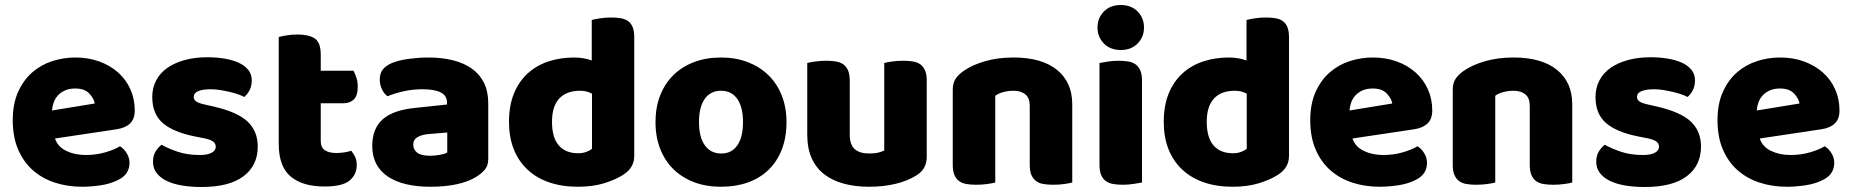

<svg xmlns="http://www.w3.org/2000/svg" viewBox="-20 -731 7408 768"><path d="M309 16Q250 16 199.5 -0.5Q149 -17 111.5 -50Q74 -83 52.5 -133Q31 -183 31 -250Q31 -316 52.5 -363.5Q74 -411 109 -441.5Q144 -472 189 -486.5Q234 -501 281 -501Q334 -501 377.5 -485Q421 -469 452.5 -441Q484 -413 501.5 -374Q519 -335 519 -289Q519 -255 500 -237Q481 -219 447 -214L200 -177Q211 -144 245 -127.5Q279 -111 323 -111Q364 -111 400.5 -121.5Q437 -132 460 -146Q476 -136 487 -118Q498 -100 498 -80Q498 -35 456 -13Q424 4 384 10Q344 16 309 16ZM281 -377Q257 -377 239.5 -369Q222 -361 211 -348.5Q200 -336 194.5 -320.5Q189 -305 188 -289L359 -317Q356 -337 337 -357Q318 -377 281 -377Z M1011 -145Q1011 -69 954 -26Q897 17 786 17Q744 17 708 11Q672 5 646.5 -7.5Q621 -20 606.5 -39Q592 -58 592 -84Q592 -108 602 -124.5Q612 -141 626 -152Q655 -136 692.5 -123.5Q730 -111 779 -111Q810 -111 826.5 -120Q843 -129 843 -144Q843 -158 831 -166Q819 -174 791 -179L761 -185Q674 -202 631.5 -238.5Q589 -275 589 -343Q589 -380 605 -410Q621 -440 650 -460Q679 -480 719.5 -491Q760 -502 809 -502Q846 -502 878.5 -496.5Q911 -491 935 -480Q959 -469 973 -451.5Q987 -434 987 -410Q987 -387 978.5 -370.5Q970 -354 957 -343Q949 -348 933 -353.5Q917 -359 898 -363.5Q879 -368 859.5 -371Q840 -374 824 -374Q791 -374 773 -366.5Q755 -359 755 -343Q755 -332 765 -325Q775 -318 803 -312L834 -305Q930 -283 970.5 -244.5Q1011 -206 1011 -145Z M1263 -167Q1263 -141 1279.5 -130Q1296 -119 1326 -119Q1341 -119 1357 -121.5Q1373 -124 1385 -128Q1394 -117 1400.5 -103.5Q1407 -90 1407 -71Q1407 -33 1378.5 -9Q1350 15 1278 15Q1190 15 1142.5 -25Q1095 -65 1095 -155V-583Q1106 -586 1126.5 -589.5Q1147 -593 1170 -593Q1214 -593 1238.5 -577.5Q1263 -562 1263 -512V-448H1394Q1400 -437 1405.5 -420.5Q1411 -404 1411 -384Q1411 -349 1395.5 -333.5Q1380 -318 1354 -318H1263Z M1701 -108Q1718 -108 1738.5 -111.5Q1759 -115 1769 -121V-201L1697 -195Q1669 -193 1651 -183Q1633 -173 1633 -153Q1633 -133 1648.5 -120.5Q1664 -108 1701 -108ZM1693 -501Q1747 -501 1791.5 -490Q1836 -479 1867.5 -456.5Q1899 -434 1916 -399.5Q1933 -365 1933 -318V-94Q1933 -68 1918.5 -51.5Q1904 -35 1884 -23Q1819 16 1701 16Q1648 16 1605.5 6Q1563 -4 1532.5 -24Q1502 -44 1485.5 -75Q1469 -106 1469 -147Q1469 -216 1510 -253Q1551 -290 1637 -299L1768 -313V-320Q1768 -349 1742.5 -361.5Q1717 -374 1669 -374Q1631 -374 1595 -366Q1559 -358 1530 -346Q1517 -355 1508 -373.5Q1499 -392 1499 -412Q1499 -438 1511.5 -453.5Q1524 -469 1550 -480Q1579 -491 1618.5 -496Q1658 -501 1693 -501Z M2016 -243Q2016 -309 2036 -357.5Q2056 -406 2091.5 -438Q2127 -470 2174.5 -485.5Q2222 -501 2277 -501Q2297 -501 2316 -497.5Q2335 -494 2347 -489V-651Q2357 -654 2379 -657.5Q2401 -661 2424 -661Q2446 -661 2463.5 -658Q2481 -655 2493 -646Q2505 -637 2511 -621.5Q2517 -606 2517 -581V-107Q2517 -60 2473 -32Q2444 -13 2398 1.5Q2352 16 2292 16Q2227 16 2175.5 -2Q2124 -20 2088.5 -54Q2053 -88 2034.5 -135.5Q2016 -183 2016 -243ZM2300 -368Q2246 -368 2217 -337Q2188 -306 2188 -243Q2188 -181 2215 -149.5Q2242 -118 2293 -118Q2311 -118 2325.5 -123.5Q2340 -129 2348 -136V-356Q2328 -368 2300 -368Z M3126 -243Q3126 -181 3107 -132.5Q3088 -84 3053.5 -51Q3019 -18 2971 -1Q2923 16 2864 16Q2805 16 2757 -2Q2709 -20 2674.5 -53.5Q2640 -87 2621 -135Q2602 -183 2602 -243Q2602 -302 2621 -350Q2640 -398 2674.5 -431.5Q2709 -465 2757 -483Q2805 -501 2864 -501Q2923 -501 2971 -482.5Q3019 -464 3053.5 -430.5Q3088 -397 3107 -349Q3126 -301 3126 -243ZM2776 -243Q2776 -182 2799.5 -149.5Q2823 -117 2865 -117Q2907 -117 2929.5 -150Q2952 -183 2952 -243Q2952 -303 2929 -335.5Q2906 -368 2864 -368Q2822 -368 2799 -335.5Q2776 -303 2776 -243Z M3209 -479Q3219 -482 3240.5 -485Q3262 -488 3285 -488Q3307 -488 3324.5 -485Q3342 -482 3354 -473Q3366 -464 3372.5 -448.5Q3379 -433 3379 -408V-193Q3379 -152 3399 -134.5Q3419 -117 3457 -117Q3480 -117 3494.5 -121Q3509 -125 3517 -129V-479Q3527 -482 3548.5 -485Q3570 -488 3593 -488Q3615 -488 3632.5 -485Q3650 -482 3662 -473Q3674 -464 3680.5 -448.5Q3687 -433 3687 -408V-104Q3687 -54 3645 -29Q3610 -7 3561.5 4.5Q3513 16 3456 16Q3402 16 3356.5 4Q3311 -8 3278 -33Q3245 -58 3227 -97.5Q3209 -137 3209 -193Z M4099 -308Q4099 -339 4081.5 -353.5Q4064 -368 4034 -368Q4014 -368 3994.5 -363Q3975 -358 3961 -348V-1Q3951 2 3929.5 5Q3908 8 3885 8Q3863 8 3845.5 5Q3828 2 3816 -7Q3804 -16 3797.5 -31.5Q3791 -47 3791 -72V-372Q3791 -399 3802.5 -416Q3814 -433 3834 -447Q3868 -471 3919.5 -486Q3971 -501 4034 -501Q4147 -501 4208 -451.5Q4269 -402 4269 -314V-1Q4259 2 4237.5 5Q4216 8 4193 8Q4171 8 4153.5 5Q4136 2 4124 -7Q4112 -16 4105.5 -31.5Q4099 -47 4099 -72Z M4370 -621Q4370 -659 4395.5 -685Q4421 -711 4463 -711Q4505 -711 4530.5 -685Q4556 -659 4556 -621Q4556 -583 4530.5 -557Q4505 -531 4463 -531Q4421 -531 4395.5 -557Q4370 -583 4370 -621ZM4548 -1Q4537 1 4515.5 4.5Q4494 8 4472 8Q4450 8 4432.5 5Q4415 2 4403 -7Q4391 -16 4384.5 -31.5Q4378 -47 4378 -72V-479Q4389 -481 4410.5 -484.5Q4432 -488 4454 -488Q4476 -488 4493.5 -485Q4511 -482 4523 -473Q4535 -464 4541.5 -448.5Q4548 -433 4548 -408Z M4635 -243Q4635 -309 4655 -357.5Q4675 -406 4710.5 -438Q4746 -470 4793.5 -485.5Q4841 -501 4896 -501Q4916 -501 4935 -497.5Q4954 -494 4966 -489V-651Q4976 -654 4998 -657.5Q5020 -661 5043 -661Q5065 -661 5082.5 -658Q5100 -655 5112 -646Q5124 -637 5130 -621.5Q5136 -606 5136 -581V-107Q5136 -60 5092 -32Q5063 -13 5017 1.5Q4971 16 4911 16Q4846 16 4794.5 -2Q4743 -20 4707.5 -54Q4672 -88 4653.5 -135.5Q4635 -183 4635 -243ZM4919 -368Q4865 -368 4836 -337Q4807 -306 4807 -243Q4807 -181 4834 -149.5Q4861 -118 4912 -118Q4930 -118 4944.5 -123.5Q4959 -129 4967 -136V-356Q4947 -368 4919 -368Z M5499 16Q5440 16 5389.5 -0.5Q5339 -17 5301.5 -50Q5264 -83 5242.5 -133Q5221 -183 5221 -250Q5221 -316 5242.5 -363.5Q5264 -411 5299 -441.5Q5334 -472 5379 -486.5Q5424 -501 5471 -501Q5524 -501 5567.5 -485Q5611 -469 5642.5 -441Q5674 -413 5691.5 -374Q5709 -335 5709 -289Q5709 -255 5690 -237Q5671 -219 5637 -214L5390 -177Q5401 -144 5435 -127.5Q5469 -111 5513 -111Q5554 -111 5590.5 -121.5Q5627 -132 5650 -146Q5666 -136 5677 -118Q5688 -100 5688 -80Q5688 -35 5646 -13Q5614 4 5574 10Q5534 16 5499 16ZM5471 -377Q5447 -377 5429.5 -369Q5412 -361 5401 -348.5Q5390 -336 5384.5 -320.5Q5379 -305 5378 -289L5549 -317Q5546 -337 5527 -357Q5508 -377 5471 -377Z M6099 -308Q6099 -339 6081.5 -353.5Q6064 -368 6034 -368Q6014 -368 5994.5 -363Q5975 -358 5961 -348V-1Q5951 2 5929.5 5Q5908 8 5885 8Q5863 8 5845.5 5Q5828 2 5816 -7Q5804 -16 5797.5 -31.5Q5791 -47 5791 -72V-372Q5791 -399 5802.5 -416Q5814 -433 5834 -447Q5868 -471 5919.5 -486Q5971 -501 6034 -501Q6147 -501 6208 -451.5Q6269 -402 6269 -314V-1Q6259 2 6237.5 5Q6216 8 6193 8Q6171 8 6153.5 5Q6136 2 6124 -7Q6112 -16 6105.5 -31.5Q6099 -47 6099 -72Z M6784 -145Q6784 -69 6727 -26Q6670 17 6559 17Q6517 17 6481 11Q6445 5 6419.5 -7.5Q6394 -20 6379.5 -39Q6365 -58 6365 -84Q6365 -108 6375 -124.5Q6385 -141 6399 -152Q6428 -136 6465.5 -123.5Q6503 -111 6552 -111Q6583 -111 6599.5 -120Q6616 -129 6616 -144Q6616 -158 6604 -166Q6592 -174 6564 -179L6534 -185Q6447 -202 6404.5 -238.5Q6362 -275 6362 -343Q6362 -380 6378 -410Q6394 -440 6423 -460Q6452 -480 6492.5 -491Q6533 -502 6582 -502Q6619 -502 6651.5 -496.5Q6684 -491 6708 -480Q6732 -469 6746 -451.5Q6760 -434 6760 -410Q6760 -387 6751.5 -370.5Q6743 -354 6730 -343Q6722 -348 6706 -353.5Q6690 -359 6671 -363.5Q6652 -368 6632.5 -371Q6613 -374 6597 -374Q6564 -374 6546 -366.5Q6528 -359 6528 -343Q6528 -332 6538 -325Q6548 -318 6576 -312L6607 -305Q6703 -283 6743.5 -244.5Q6784 -206 6784 -145Z M7128 16Q7069 16 7018.5 -0.5Q6968 -17 6930.5 -50Q6893 -83 6871.5 -133Q6850 -183 6850 -250Q6850 -316 6871.5 -363.5Q6893 -411 6928 -441.5Q6963 -472 7008 -486.5Q7053 -501 7100 -501Q7153 -501 7196.5 -485Q7240 -469 7271.5 -441Q7303 -413 7320.5 -374Q7338 -335 7338 -289Q7338 -255 7319 -237Q7300 -219 7266 -214L7019 -177Q7030 -144 7064 -127.5Q7098 -111 7142 -111Q7183 -111 7219.5 -121.5Q7256 -132 7279 -146Q7295 -136 7306 -118Q7317 -100 7317 -80Q7317 -35 7275 -13Q7243 4 7203 10Q7163 16 7128 16ZM7100 -377Q7076 -377 7058.5 -369Q7041 -361 7030 -348.5Q7019 -336 7013.5 -320.5Q7008 -305 7007 -289L7178 -317Q7175 -337 7156 -357Q7137 -377 7100 -377Z"/></svg>

Font: Baloo Bhaijaan
Style: Regular
Weight: 400
Designer: Devika Bhansali and Ek Type
Foundry: Ek Type
Version: Version 1.443;PS 1.000;hotconv 16.6.51;makeotf.lib2.5.65220;